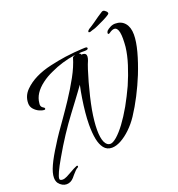

<svg xmlns="http://www.w3.org/2000/svg" viewBox="-182 -1009 1266 1367"><g transform="rotate(-20 451.0 -325.0)"><path d="M88 211Q72 211 56.5 202.5Q41 194 29 178Q18 161 18 137Q18 101 42.5 47.5Q67 -6 114 -79Q133 -111 162.5 -154Q192 -197 223 -240Q243 -269 262 -296.5Q281 -324 296 -347Q343 -418 381.5 -488Q420 -558 439 -623L442 -626Q450 -631 458 -634L452 -633Q406 -626 359 -612Q312 -598 268 -577Q245 -567 224.5 -555Q204 -543 187 -530Q108 -471 102 -398Q101 -394 101 -388Q101 -377 106.5 -370Q112 -363 121 -358L123 -357Q128 -353 128 -348Q128 -340 116 -341Q104 -341 82.5 -350.5Q61 -360 44 -379Q27 -398 27 -424Q27 -480 68 -521Q140 -593 273 -623Q304 -630 333 -635.5Q362 -641 390 -645Q425 -650 460 -653Q495 -656 518 -657Q525 -657 530.5 -657.5Q536 -658 540 -658H543Q559 -658 559 -649Q559 -637 534 -637Q523 -637 512 -637Q501 -637 488 -636Q499 -630 502 -620H504Q507 -621 512 -621Q538 -619 538 -595Q538 -588 536 -580.5Q534 -573 531 -564Q522 -545 509.5 -506.5Q497 -468 483.5 -419.5Q470 -371 458 -320.5Q446 -270 438 -226Q423 -139 423 -78Q423 -18 437.5 14.5Q452 47 480 47Q498 47 529 21Q593 -35 668 -166Q686 -198 702.5 -231Q719 -264 735 -298Q765 -367 787 -436Q809 -505 816 -565Q817 -577 818 -593.5Q819 -610 819 -627Q819 -640 818 -652.5Q817 -665 815 -675Q807 -713 783 -713Q767 -713 745 -697Q740 -693 735 -693Q729 -693 729 -700Q729 -706 735 -716L736 -717Q746 -727 764.5 -736.5Q783 -746 802 -746Q849 -746 875.5 -714.5Q902 -683 902 -627Q902 -575 882.5 -502Q863 -429 830 -346Q802 -277 766.5 -208Q731 -139 692 -80Q662 -35 625 0.5Q588 36 550.5 56.5Q513 77 481 77Q443 77 421 49Q400 22 391 -23Q382 -68 382 -133Q382 -156 383.5 -178.5Q385 -201 387 -224Q392 -275 400 -326Q408 -377 418 -423Q403 -402 383 -375Q363 -348 343 -321L289 -249Q246 -192 201.5 -124.5Q157 -57 113 20Q51 127 51 156Q51 164 56 166Q63 170 72 170Q88 170 107.5 160Q127 150 148 138Q160 131 172 124.5Q184 118 195 114Q199 112 200 112Q207 112 207 119Q207 124 200 127Q193 130 181.5 141.5Q170 153 159.5 165.5Q149 178 144 184Q120 211 88 211ZM611 -751Q604 -751 604 -756Q604 -764 616 -773Q626 -778 639.5 -787.5Q653 -797 664 -804Q682 -817 707 -834.5Q732 -852 743 -858Q749 -862 758 -860Q762 -859 773 -849.5Q784 -840 782 -830Q781 -826 763.5 -815.5Q746 -805 722 -793.5Q698 -782 677 -772.5Q656 -763 648 -761Q641 -759 636.5 -758Q632 -757 628 -755L616 -751Z"/></g></svg>

Font: Birthstone Bounce Medium
Style: Regular
Weight: 500
Designer: Robert E. Leuschke
Foundry: Rob Leuschke
Version: Version 1.010; ttfautohint (v1.8.3)